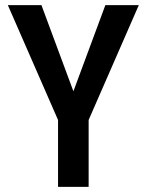

<svg xmlns="http://www.w3.org/2000/svg" viewBox="-20 -731 575 751"><path d="M142.1 -710.9 267.1 -374 392.1 -710.9H522.9L326.7 -261.7V0H207V-261.7L10.7 -710.9Z"/></svg>

Font: Roboto Condensed Medium
Style: Regular
Weight: 500
Designer: Christian Robertson
Foundry: Google
Version: Version 3.0